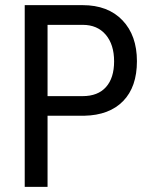

<svg xmlns="http://www.w3.org/2000/svg" viewBox="-20 -731 594 751"><path d="M166 -355H303.2Q362.8 -355 394.5 -390.4Q426.3 -425.8 426.3 -491.2Q426.3 -556.6 393.6 -595.2Q360.8 -633.8 303.7 -633.8H166ZM166 -278.3V0H76.7V-710.9H303.2Q402.3 -710.9 459 -651.6Q515.6 -592.3 515.6 -491.7Q515.6 -391.1 461.7 -335.7Q407.7 -280.3 309.6 -278.3Z"/></svg>

Font: RobotoCondensed-Regular
Style: Regular
Weight: 400
Designer: Google
Version: Version 2.001201; 2014